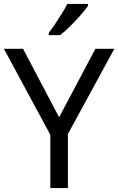

<svg xmlns="http://www.w3.org/2000/svg" viewBox="-20 -964 606 984"><path d="M283 -363 469 -714H566L328 -277V0H238V-273L0 -714H98ZM431 -934Q419 -916 394 -887.5Q369 -859 340.5 -830.5Q312 -802 288 -784H230V-796Q245 -815 262.5 -841Q280 -867 297 -894.5Q314 -922 325 -944H431Z"/></svg>

Font: Noto Sans Takri
Style: Regular
Weight: 400
Designer: Monotype Design Team
Foundry: Monotype Imaging Inc.
Version: Version 2.003; ttfautohint (v1.8.4.7-5d5b)